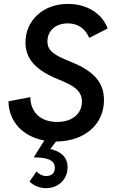

<svg xmlns="http://www.w3.org/2000/svg" viewBox="-20 -732 612 1010"><path d="M220.5 258C287.5 258 335.5 211.5 335.5 147.5C335.5 91.5 295 62.5 244.5 52L274.5 12.5C423 12 527 -76 527 -205.5C527 -303 467.5 -360.5 352 -407C266.5 -441.5 229.5 -463.5 229.5 -514.5C229.5 -568 270 -609 337 -609C387.5 -609 428 -583.5 449.5 -532.5L546.5 -582.5C515.5 -664 434.5 -711.5 337.5 -711.5C203 -711.5 114 -621 114 -509C114 -421 169 -362 289 -313.5C367 -282 411 -256 411 -197C411 -136 362 -90.5 281 -90.5C202.5 -90.5 141.5 -132 139.5 -221L24.5 -199C26.5 -91 101 -13.5 213 7L157.5 96C208 96.5 268.5 101 268.5 151C268.5 179.5 250.5 194 221.5 194C203.5 194 184.5 184 172 170L135.5 223C159 248 197 258 220.5 258Z"/></svg>

Font: HK Grotesk SemiBold
Style: Italic
Weight: 600
Italic angle: -16°
Designer: Alfredo Marco Pradil
Foundry: Hanken Design Co.
Version: Version 3.001;FEAKit 1.0